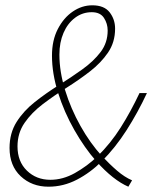

<svg xmlns="http://www.w3.org/2000/svg" viewBox="-20 -692 582 724"><path d="M163 12Q100 12 58 -27.5Q16 -67 16 -134Q16 -190 42.5 -232Q69 -274 111.5 -307.5Q154 -341 201 -370.5Q248 -400 290.5 -430.5Q333 -461 359.5 -496Q386 -531 386 -577Q386 -603 372 -624.5Q358 -646 326 -646Q291 -646 263 -625Q235 -604 219.5 -568Q204 -532 204 -486Q204 -422 225.5 -352Q247 -282 283.5 -217Q320 -152 364 -104Q394 -72 422 -48Q450 -24 478 -12L464 12Q436 0 405.5 -24Q375 -48 343 -84Q299 -134 260.5 -201.5Q222 -269 199 -342Q176 -415 176 -482Q176 -540 198 -582.5Q220 -625 254.5 -648.5Q289 -672 328 -672Q373 -672 393.5 -645.5Q414 -619 414 -584Q414 -533 387.5 -494Q361 -455 319 -422.5Q277 -390 230 -360.5Q183 -331 141 -299Q99 -267 72.5 -228.5Q46 -190 46 -140Q46 -83 81.5 -48.5Q117 -14 170 -14Q217 -14 262.5 -39.5Q308 -65 347 -102Q397 -151 435 -211Q473 -271 506 -341H534Q500 -268 457.5 -201.5Q415 -135 364 -84Q321 -41 270 -14.5Q219 12 163 12Z"/></svg>

Font: Source Sans Variable
Style: Italic
Weight: 200
Italic angle: -11°
Designer: Paul D. Hunt
Foundry: Adobe Systems Incorporated
Version: Version 3.006;hotconv 1.0.111;makeotfexe 2.5.65597